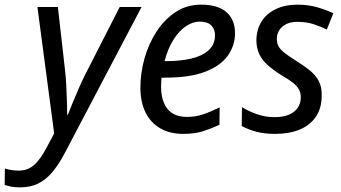

<svg xmlns="http://www.w3.org/2000/svg" viewBox="-110 -566 1468 826"><path d="M-24 240Q-47 240 -61.5 237Q-76 234 -90 230L-89 159Q-76 163 -61 165.5Q-46 168 -29 168Q10 168 37.5 143Q65 118 90 70L123 8L51 -536H139L169 -271Q173 -239 175 -200.5Q177 -162 178 -127.5Q179 -93 179 -72H182Q188 -88 201 -120Q214 -152 229 -186Q244 -220 255 -242L405 -536H499L170 90Q144 140 116 173.5Q88 207 54.5 223.5Q21 240 -24 240Z M678 10Q620 10 578.5 -14.5Q537 -39 515.5 -83.5Q494 -128 494 -189Q494 -253 512 -316Q530 -379 564 -431Q598 -483 646 -514.5Q694 -546 755 -546Q828 -546 864.5 -513.5Q901 -481 901 -423Q901 -370 870 -326.5Q839 -283 773 -257.5Q707 -232 602 -232H585Q584 -222 583.5 -212Q583 -202 583 -193Q583 -132 610.5 -97.5Q638 -63 695 -63Q731 -63 763.5 -74Q796 -85 835 -104L834 -29Q797 -12 762 -1Q727 10 678 10ZM606 -303Q663 -303 710.5 -313.5Q758 -324 786.5 -349Q815 -374 815 -415Q815 -440 799 -456.5Q783 -473 749 -473Q719 -473 689.5 -453Q660 -433 636 -395Q612 -357 598 -303Z M1073 10Q1027 10 992 0.5Q957 -9 930 -24L931 -105Q956 -89 993.5 -75.5Q1031 -62 1071 -62Q1108 -62 1133 -72.5Q1158 -83 1171 -102.5Q1184 -122 1184 -147Q1184 -166 1176.5 -180.5Q1169 -195 1151 -209.5Q1133 -224 1100 -243Q1065 -265 1041 -286.5Q1017 -308 1005 -334Q993 -360 993 -394Q994 -440 1015.5 -474Q1037 -508 1077 -527Q1117 -546 1170 -546Q1216 -546 1255.5 -534.5Q1295 -523 1324 -509L1296 -439Q1271 -451 1240.5 -461.5Q1210 -472 1169 -472Q1129 -472 1105 -451.5Q1081 -431 1081 -398Q1081 -381 1088 -367.5Q1095 -354 1113 -339.5Q1131 -325 1163 -305Q1195 -285 1220.5 -265Q1246 -245 1260.5 -219Q1275 -193 1274 -155Q1274 -101 1249 -64Q1224 -27 1179 -8.5Q1134 10 1073 10Z"/></svg>

Font: Noto Sans Display
Style: Italic
Weight: 400
Italic angle: -12°
Designer: Monotype Design Team
Foundry: Monotype Imaging Inc.
Version: Version 2.003